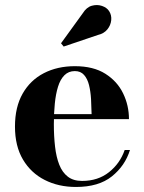

<svg xmlns="http://www.w3.org/2000/svg" viewBox="-20 -733 573 763"><path d="M282 10Q212.5 10 157.8 -17.8Q103 -45.5 71.2 -99Q39.5 -152.5 39.5 -230Q39.5 -307.5 70 -361Q100.5 -414.5 154.2 -442.2Q208 -470 277.5 -470Q351 -470 398.5 -440Q446 -410 469.2 -362Q492.5 -314 492.5 -259.5H106.5V-279.5H344Q343.5 -309 341.8 -339.2Q340 -369.5 333.8 -394.8Q327.5 -420 314 -435.2Q300.5 -450.5 277.5 -450.5Q252.5 -450.5 236 -434Q219.5 -417.5 210.5 -388.2Q201.5 -359 197.8 -321Q194 -283 194 -240Q194 -191.5 198.8 -150.2Q203.5 -109 215.5 -78.5Q227.5 -48 249.5 -31Q271.5 -14 306 -14Q369.5 -14 413.2 -48.8Q457 -83.5 475.5 -137H496.5Q477 -74 424.5 -32Q372 10 282 10ZM233 -548 222.5 -561 309 -680.5Q324 -704.5 345 -710.2Q366 -716 385.2 -709.5Q404.5 -703 413.5 -689Q424 -673 422 -652.8Q420 -632.5 406.5 -616Q393 -599.5 369 -594Z"/></svg>

Font: Bodoni Moda SC 11pt
Style: Bold
Weight: 700
Version: Version 2.005